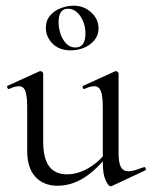

<svg xmlns="http://www.w3.org/2000/svg" viewBox="-20 -645 533 675"><path d="M182.4 8Q133 8 104.3 -23.4Q75.6 -54.8 75.6 -114.6V-268Q75.6 -307.4 69.3 -324.6Q63 -341.8 46.2 -341.8Q32 -341.8 12.4 -332.4Q8.4 -330.6 5.9 -336.6Q3.4 -342.6 7.2 -343.6L118 -394Q120.2 -395 122.2 -395Q124.8 -395 128.3 -392.5Q131.8 -390 131.8 -386.8V-148.2Q131.8 -88.6 152.7 -60.4Q173.6 -32.2 215.6 -32.2Q254.2 -32.2 292.8 -55.1Q331.4 -78 359.6 -117.4L364.8 -106.2Q318.8 -46.8 274.4 -19.4Q230 8 182.4 8ZM396.8 -386.8V-107.2Q396.8 -73.2 404.9 -58Q413 -42.8 432 -42.8Q442.2 -42.8 454.7 -46.6Q467.2 -50.4 485 -57Q489.8 -59 492 -53.5Q494.2 -48 490.4 -46L373.2 9Q371.2 10 369 10Q361.4 10 351.4 -11.4Q341.4 -32.8 341.4 -73.2V-268Q341.4 -307.4 334.7 -324.6Q328 -341.8 311.2 -341.8Q297 -341.8 277.2 -332.4Q273.4 -330.6 271.3 -336.6Q269.2 -342.6 273 -343.6L383.8 -394Q385.8 -395 387.2 -395Q389.8 -395 393.3 -392.5Q396.8 -390 396.8 -386.8ZM228.7 -468Q187.6 -468 164.4 -492Q141.2 -516 141.2 -547Q141.2 -573 156.4 -590.5Q171.6 -608 194.2 -616.5Q216.8 -625 238.8 -625Q274.8 -625 300.6 -601.5Q326.4 -578 326.4 -545Q326.4 -521 311.8 -503.5Q297.2 -486 275.1 -477Q252.9 -468 228.7 -468ZM244.8 -478Q280.4 -478 280.4 -527Q280.4 -561.8 262.6 -588Q244.8 -614.2 218.8 -614.2Q186 -614.2 186 -567Q186 -546.2 192.8 -525.9Q199.6 -505.6 213 -491.8Q226.4 -478 244.8 -478Z"/></svg>

Font: Cormorant Light
Style: Regular
Weight: 300
Designer: Christian Thalmann (Catharsis Fonts)
Foundry: Catharsis Fonts
Version: Version 4.000